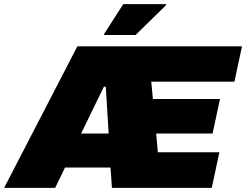

<svg xmlns="http://www.w3.org/2000/svg" viewBox="-81 -913 1196 933"><path d="M-61 0 295 -688H1095L1058 -516H654L662 -432H988L952 -264H678L686 -173H985L948 0H463L456 -99H235L187 0ZM313 -264H447L433 -492H424ZM425 -743V-748L518 -893H726V-888L578 -743Z"/></svg>

Font: Saira SemiExpanded Black
Style: Italic
Weight: 900
Width: 6
Italic angle: -12°
Designer: Hector Gatti with collaboration of the Omnibus-Type team
Foundry: Omnibus-Type
Version: Version 1.101